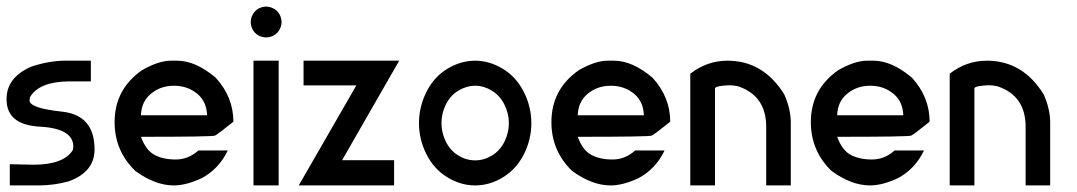

<svg xmlns="http://www.w3.org/2000/svg" viewBox="-20 -564 3275 584"><path d="M178.2 -379.4H256.3V-316.4H187Q98.6 -314.9 71.3 -268.6L69.8 -258.8Q69.8 -234.9 168.7 -224.4Q267.6 -213.9 267.6 -109.4Q267.6 -41.5 189.9 -12.7Q144.5 0 97.7 0H9.8V-64.5L82 -63Q173.8 -63 201.7 -107.9L203.1 -117.7Q203.1 -173.3 101.6 -178.7Q0 -184.1 0 -261.7V-263.2Q0 -328.6 75.2 -361.3Q129.9 -379.4 178.2 -379.4Z M609.9 -213.4Q608.4 -254.9 580.6 -278.3Q550.8 -303.2 509.3 -303.2Q467.8 -303.2 438.5 -278.3Q410.2 -254.9 408.7 -213.4ZM500 -379.4H518.6Q575.2 -379.4 636.2 -327.6Q689.9 -268.6 689.9 -193.8Q642.1 -155.3 634 -151.6Q626 -147.9 408.7 -147.9Q423.8 -106.4 450.7 -92.5Q477.5 -78.6 515.4 -78.9Q553.2 -79.1 583.5 -106.4H672.9Q645.5 -49.3 592.3 -21.5Q545.4 0 508.8 0Q451.7 0 391.1 -44.4Q328.6 -105.5 328.6 -192.4Q328.6 -292.5 412.1 -350.6Q462.4 -379.4 500 -379.4Z M751 -379.4H827.6V0H751ZM789.6 -543.9Q801.3 -543.9 812.5 -537.8Q823.7 -531.7 830.1 -520.5Q836.4 -509.3 836.4 -497.1Q836.4 -484.9 830.1 -473.6Q823.7 -462.4 812.7 -456.3Q801.8 -450.2 789.6 -450.2Q777.3 -450.2 766.1 -456.3Q754.9 -462.4 748.8 -473.6Q742.7 -484.9 742.7 -497.1Q742.7 -509.3 749 -520.5Q755.4 -531.7 766.4 -537.8Q777.3 -543.9 789.6 -543.9Z M903.3 -379.4H1193.4V-377.9L1020.5 -76.7H1178.7V0H888.7L1063 -302.7V-304.2H903.3Z M1425.3 -303.2Q1399.4 -303.2 1374.8 -288.6Q1350.1 -273.9 1336.4 -246.6Q1322.8 -219.2 1322.8 -189.5Q1322.8 -160.2 1336.2 -133.1Q1349.6 -106 1374 -91.1Q1398.4 -76.2 1425.3 -76.2Q1452.1 -76.2 1476.6 -91.1Q1501 -106 1514.4 -133.1Q1527.8 -160.2 1527.8 -189.5Q1527.8 -219.2 1513.9 -246.6Q1500 -273.9 1475.6 -288.6Q1451.2 -303.2 1425.3 -303.2ZM1425.3 -379.4Q1468.3 -379.4 1509 -355Q1549.8 -330.6 1573 -284.9Q1596.2 -239.3 1596.2 -189.5Q1596.2 -140.1 1573.7 -95.2Q1551.3 -50.3 1510.5 -25.1Q1469.7 0 1425.3 0Q1380.9 0 1340.1 -25.1Q1299.3 -50.3 1276.9 -95.2Q1254.4 -140.1 1254.4 -189.5Q1254.4 -239.3 1277.3 -284.9Q1300.3 -330.6 1341.1 -355Q1381.8 -379.4 1425.3 -379.4Z M1938.5 -213.4Q1937 -254.9 1909.2 -278.3Q1879.4 -303.2 1837.9 -303.2Q1796.4 -303.2 1767.1 -278.3Q1738.8 -254.9 1737.3 -213.4ZM1828.6 -379.4H1847.2Q1903.8 -379.4 1964.8 -327.6Q2018.6 -268.6 2018.6 -193.8Q1970.7 -155.3 1962.6 -151.6Q1954.6 -147.9 1737.3 -147.9Q1752.4 -106.4 1779.3 -92.5Q1806.2 -78.6 1844 -78.9Q1881.8 -79.1 1912.1 -106.4H2001.5Q1974.1 -49.3 1920.9 -21.5Q1874 0 1837.4 0Q1780.3 0 1719.7 -44.4Q1657.2 -105.5 1657.2 -192.4Q1657.2 -292.5 1740.7 -350.6Q1791 -379.4 1828.6 -379.4Z M2192.9 -379.4Q2302.2 -379.4 2365.7 -276.4Q2385.3 -231.9 2385.3 -191.4V0H2310.5V-178.2Q2310.5 -273.4 2224.1 -301.8Q2210 -304.7 2198.7 -304.7Q2158.7 -303.2 2154.8 -295.9V0H2079.6V-339.8Q2130.4 -379.4 2192.9 -379.4Z M2727.5 -213.4Q2726.1 -254.9 2698.2 -278.3Q2668.5 -303.2 2627 -303.2Q2585.4 -303.2 2556.2 -278.3Q2527.8 -254.9 2526.4 -213.4ZM2617.7 -379.4H2636.2Q2692.9 -379.4 2753.9 -327.6Q2807.6 -268.6 2807.6 -193.8Q2759.8 -155.3 2751.7 -151.6Q2743.7 -147.9 2526.4 -147.9Q2541.5 -106.4 2568.4 -92.5Q2595.2 -78.6 2633.1 -78.9Q2670.9 -79.1 2701.2 -106.4H2790.5Q2763.2 -49.3 2710 -21.5Q2663.1 0 2626.5 0Q2569.3 0 2508.8 -44.4Q2446.3 -105.5 2446.3 -192.4Q2446.3 -292.5 2529.8 -350.6Q2580.1 -379.4 2617.7 -379.4Z M2981.9 -379.4Q3091.3 -379.4 3154.8 -276.4Q3174.3 -231.9 3174.3 -191.4V0H3099.6V-178.2Q3099.6 -273.4 3013.2 -301.8Q2999 -304.7 2987.8 -304.7Q2947.8 -303.2 2943.8 -295.9V0H2868.7V-339.8Q2919.4 -379.4 2981.9 -379.4Z"/></svg>

Font: Gasq
Style: Regular
Weight: 400
Designer: Husham Jawad
Version: Version 1.00;December 29, 2020;FontCreator 13.0.0.2683 32-bi